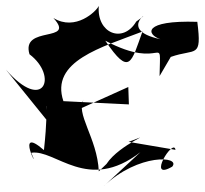

<svg xmlns="http://www.w3.org/2000/svg" viewBox="-78 -589 694 651"><path d="M184 -216 357 -294 359 -235 137 -246C91 -382 268 -429 405 -482C367 -377 362 -328 279 -451C481 -344 466 -488 463 -331L501 -396C586 -426 607 -388 591 -515C405 -521 418 -472 466 -456C306 -490 463 -571 384 -516C339 -440 249 -476 257 -569C249 -551 178 -482 103 -528C182 -442 -8 -505 22 -405C120 -331 71 -205 -58 -353L90 -170C65 -251 92 -274 71 -80C-32 -170 63 9 28 -71C110 -84 219 66 398 -73L274 42C392 -70 536 -60 506 -24C417 28 511 -124 517 -81L358 -108C463 -148 327 -101 283 -33L257 -8C252 -122 175 -206 207 -253Z"/></svg>

Font: Asimov Silicon
Style: Regular
Weight: 400
Designer: Google
Version: Version 2.000980; 2014